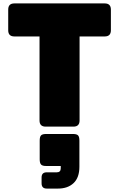

<svg xmlns="http://www.w3.org/2000/svg" viewBox="-20 -740 696 1122"><path d="M409 0H247Q211 0 211 -36V-527H64Q28 -527 28 -563V-684Q28 -720 64 -720H592Q628 -720 628 -684V-563Q628 -527 592 -527H445V-36Q445 0 409 0ZM319 362H253Q223 362 223 331V297Q223 267 253 267H312Q335 267 335 243V230H249Q228 230 220 221.5Q212 213 212 191V82Q212 59 220 51Q228 43 249 43H407Q428 43 436 51Q444 59 444 82V234Q444 298 410 330Q376 362 319 362Z"/></svg>

Font: Bungee Spice
Style: Regular
Weight: 400
Designer: David Jonathan Ross
Foundry: David Jonathan Ross
Version: Version 2.000